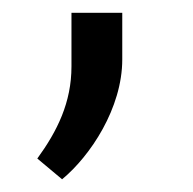

<svg xmlns="http://www.w3.org/2000/svg" viewBox="-20 -119 300 299"><path d="M91.3 -15.6C91.3 40.5 69.3 85 38.1 127.9L76.7 160.2C120.6 124 170.4 49.3 170.4 -26.4V-99.1H91.3Z"/></svg>

Font: Vazirmatn
Style: Regular
Weight: 400
Designer: Saber Rastikerdar
Foundry: Saber Rastikerdar
Version: Version 33.003